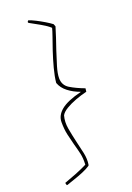

<svg xmlns="http://www.w3.org/2000/svg" viewBox="-155 -733 644 934"><g transform="rotate(-20 166.5 -266.0)"><path d="M119 -675Q135 -670 155.5 -659.5Q176 -649 196 -637Q216 -625 229 -615L234 -602Q227 -578 217.5 -549.5Q208 -521 198 -492Q185 -453 174.5 -417.5Q164 -382 164 -359Q164 -322 194.5 -303.5Q225 -285 268 -269L266 -252Q237 -245 207.5 -234Q178 -223 155.5 -209.5Q133 -196 125 -181Q116 -149 122.5 -112.5Q129 -76 138 -38Q146 -6 152.5 25Q159 56 155 84L153 90Q137 101 113 111Q89 121 65 129Q41 137 24 143L21 142L18 130Q49 119 80.5 106.5Q112 94 140 80Q142 47 136 21Q130 -5 122 -33Q115 -59 108.5 -88Q102 -117 102 -154Q102 -189 134.5 -215.5Q167 -242 240 -260V-261Q206 -273 179.5 -293.5Q153 -314 143 -342Q146 -374 157 -415.5Q168 -457 181 -496Q193 -531 203 -559.5Q213 -588 216 -601Q200 -616 170 -633Q140 -650 116 -663L114 -668Z"/></g></svg>

Font: Labrada Thin
Style: Italic
Weight: 100
Italic angle: -7°
Designer: Mercedes Jáuregui
Foundry: Omnibus-Type Team
Version: Version 1.000; ttfautohint (v1.8.4.7-5d5b)